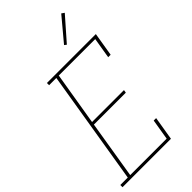

<svg xmlns="http://www.w3.org/2000/svg" viewBox="-320 -1036 1110 1110"><g transform="rotate(-45 235.5 -480.5)"><path d="M-29 0V-18H32L147 -717H88V-735H488L464 -590H444L465 -717H167L113 -391H374L371 -373H110L52 -18H350L371 -145H391L367 0ZM326 -810 313 -820 431 -961 448 -949Z"/></g></svg>

Font: Iosevka Curly Slab Thin
Style: Italic
Weight: 100
Italic angle: -9°
Monospace: yes
Designer: Belleve Invis
Foundry: Belleve Invis
Version: Version 22.1.2; ttfautohint (v1.8.4)